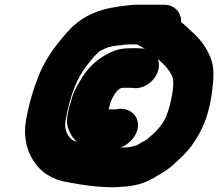

<svg xmlns="http://www.w3.org/2000/svg" viewBox="-20 -730 919 809"><path d="M673 -710H553C545 -710 536 -709 524 -708C467 -702 420 -694 377 -676C329 -657 288 -625 255 -585C213 -537 172 -482 145 -416C121 -357 102 -294 89 -220C78 -156 93 -95 120 -54C151 -4 202 29 272 39C329 50 391 59 460 59C471 58 482 58 493 57C546 55 590 42 629 19C654 4 678 -9 700 -27C734 -58 771 -89 797 -130C839 -190 866 -266 875 -358C883 -420 881 -461 861 -501C843 -539 822 -566 791 -594C771 -613 761 -623 743 -637C745 -676 716 -710 673 -710ZM590 -525C578 -526 565 -527 552 -527H535C497 -527 471 -522 441 -507C388 -481 346 -442 316 -387C299 -359 286 -335 278 -298L272 -280C267 -260 263 -242 262 -220C262 -188 283 -149 305 -132C298 -135 285 -138 280 -144C263 -160 250 -186 256 -221C271 -304 293 -377 331 -433C351 -462 371 -488 396 -511C398 -513 400 -514 401 -515C414 -522 424 -526 436 -531L446 -533C451 -534 457 -536 464 -537L486 -539C500 -541 513 -543 524 -543H557C567 -539 580 -530 590 -525ZM467 -269H440C439 -269 439 -270 438 -270L443 -288C444 -291 444 -294 445 -297C453 -317 472 -360 498 -360H532L541 -359C604 -351 668 -421 645 -481C670 -461 691 -439 705 -410C719 -380 701 -299 687 -258C671 -206 637 -175 603 -146C601 -143 597 -141 593 -139L561 -121C558 -119 556 -118 553 -117L532 -111C527 -110 521 -110 514 -109C504 -109 494 -109 485 -108C506 -114 524 -127 539 -145C594 -213 541 -287 467 -269Z"/></svg>

Font: Blanket
Style: BlkObl
Weight: 900
Foundry: Cannot Into Space Fonts
Version: Version 0.9